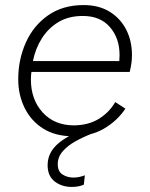

<svg xmlns="http://www.w3.org/2000/svg" viewBox="-20 -529 591 758"><path d="M269 9Q199 9 151 -21Q103 -51 77.5 -102.5Q52 -154 52 -216Q52 -294 82 -361Q112 -428 170 -468.5Q228 -509 310 -509Q370 -509 412.5 -483Q455 -457 478 -412.5Q501 -368 501 -311Q501 -280 492 -245H104Q102 -230 102 -215Q102 -136 148.5 -85Q195 -34 273 -34Q330 -35 370.5 -60Q411 -85 435 -126L475 -100Q443 -52 391 -21.5Q339 9 269 9ZM307 -466Q251 -466 211 -442Q171 -418 145.5 -378Q120 -338 110 -288H451Q452 -300 452 -312Q452 -378 414 -422Q376 -466 307 -466ZM263 209Q224 209 196 187.5Q168 166 168 123Q168 75 207 40Q246 5 322 -22L347 -3Q310 11 278.5 28.5Q247 46 227.5 68.5Q208 91 208 119Q208 148 227 160Q246 172 270 172Q282 172 293.5 169.5Q305 167 315 163L311 200Q291 209 263 209Z"/></svg>

Font: Work Sans Light
Style: Italic
Weight: 300
Italic angle: -13°
Designer: Wei Huang
Foundry: Wei Huang
Version: Version 2.010; ttfautohint (v1.8.3)